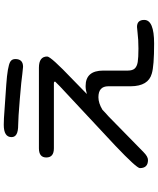

<svg xmlns="http://www.w3.org/2000/svg" viewBox="73 -879 854 1040"><g transform="rotate(-90 500.0 -359.0)"><path d="M562.5 -752Q660.2 -745.1 685.5 -730.5Q700.2 -721.7 700.2 -703.1Q700.2 -661.1 658.2 -661.1L620.1 -665Q588.9 -669.9 482.9 -678.7Q377 -687.5 343.8 -687.5Q309.6 -687.5 293.5 -696.3Q277.3 -705.1 277.3 -723.6Q277.3 -765.6 343.8 -765.6L379.9 -764.6ZM553.7 -322.3Q637.7 -322.3 637.7 -226.6V-93.8Q637.7 -68.4 648.9 -56.2Q660.2 -43.9 684.1 -40Q708 -36.1 756.8 -36.1Q806.6 -36.1 843.8 -41L874 -43.9Q912.1 -43.9 912.1 -4.9Q912.1 48.8 784.2 48.8Q662.1 48.8 621.1 36.1Q553.7 17.6 552.7 -77.1V-199.2Q552.7 -252.9 493.2 -252.9Q461.9 -252.9 425.8 -231.4L408.2 -214.8L388.7 -197.3L196.3 -8.8Q171.9 15.6 153.3 15.6Q109.4 15.6 109.4 -28.3Q109.4 -45.9 230.5 -161.1L552.7 -461.9L578.1 -487.3Q578.1 -494.1 569.3 -494.1H216.8Q167 -494.1 167 -535.2Q167 -575.2 216.8 -575.2H653.3Q713.9 -575.2 713.9 -530.3Q713.9 -510.7 589.8 -392.6L510.7 -315.4Q534.2 -322.3 553.7 -322.3Z"/></g></svg>

Font: FakePearl
Style: Regular
Weight: 400
Version: Version 1.2